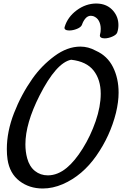

<svg xmlns="http://www.w3.org/2000/svg" viewBox="-20 -1105 697 1096"><path d="M656 -962Q656 -939 649 -919Q644 -906 621 -896Q598 -886 577 -886Q563 -886 555.5 -891.5Q548 -897 551 -908Q555 -921 555 -940Q555 -966 544.5 -985.5Q534 -1005 512 -1013Q502 -1015 499 -1015Q481 -1015 468 -1000Q455 -985 448 -964Q443 -950 420 -940.5Q397 -931 375 -931Q361 -931 353.5 -936Q346 -941 349 -951Q366 -1008 418 -1046.5Q470 -1085 531 -1085L546 -1084Q595 -1079 625.5 -1044Q656 -1009 656 -962ZM555 -570Q555 -650 514.5 -702Q474 -754 386 -764Q301 -747 206 -560Q125 -400 125 -281Q125 -239 135 -202Q148 -154 179.5 -129Q211 -104 253 -104Q309 -104 361 -147Q407 -185 452 -257Q497 -329 526 -413Q555 -497 555 -570ZM657 -576Q657 -524 642 -461Q609 -329 530 -216Q451 -103 339 -54Q281 -29 224 -29Q147 -29 91 -72Q35 -115 23 -195Q19 -222 19 -254Q19 -354 60 -459.5Q101 -565 165 -656Q217 -730 290.5 -784.5Q364 -839 439 -839Q484 -839 526 -816L528 -815Q593 -786 625 -722Q657 -658 657 -576Z"/></svg>

Font: Sedgwick Ave
Style: Regular
Weight: 400
Designer: Kevin Burke, Pedro Vergani
Foundry: Google, Inc.
Version: Version 1.000